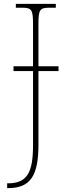

<svg xmlns="http://www.w3.org/2000/svg" viewBox="-20 -734 351 994"><path d="M17 240H20C135 240 179 180 179 16V-366H283V-391H179V-606C179 -683 185 -694 235 -694H269V-714H62V-694H95C145 -694 151 -683 151 -606V-391H50V-366H151V17C151 157 122 215 22 215H17Z"/></svg>

Font: Noto Serif SemiCondensed Thin
Style: Regular
Weight: 100
Width: 4
Designer: Monotype Design Team
Foundry: Monotype Imaging Inc.
Version: Version 2.015